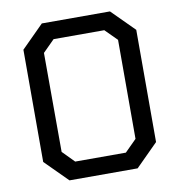

<svg xmlns="http://www.w3.org/2000/svg" viewBox="-82 -812 830 888"><g transform="rotate(-10 333.0 -368.5)"><path d="M173 0 68 -105V-632L173 -737H493L598 -632V-105L493 0ZM214 -81H452L507 -136V-601L452 -656H214L159 -601L160 -136Z"/></g></svg>

Font: Tomorrow
Style: Regular
Weight: 400
Designer: Tony de Marco, Monica Rizzolli
Foundry: Just in Type
Version: Version 2.002